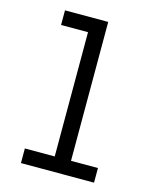

<svg xmlns="http://www.w3.org/2000/svg" viewBox="-111 -812 722 888"><g transform="rotate(15 250.0 -367.5)"><path d="M75 0V-70H218V-665H89V-735H296V-70H425V0Z"/></g></svg>

Font: Iosevka
Style: Regular
Weight: 400
Monospace: yes
Designer: Belleve Invis
Foundry: Belleve Invis
Version: Version 33.2.3; ttfautohint (v1.8.4)